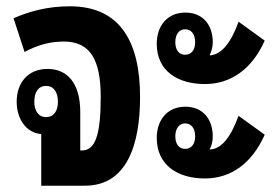

<svg xmlns="http://www.w3.org/2000/svg" viewBox="-20 -590 879 610"><path d="M111 0H250C382 0 425 -128 425 -282C425 -454 364 -570 202 -570C133 -570 76 -555 23 -532L58 -425C98 -446 136 -458 183 -458C266 -458 300 -401 300 -282C300 -159 282 -112 240 -112H235V-234C235 -327 193 -371 131 -371C68 -371 33 -326 33 -267C33 -212 63 -168 111 -164ZM126 -218C102 -218 89 -238 89 -267C89 -297 102 -317 126 -317C151 -317 164 -297 164 -267C164 -237 151 -218 126 -218Z M631 -323C714 -323 781 -371 821 -461L738 -521C715 -457 685 -416 646 -414C652 -427 656 -442 656 -455C656 -513 623 -550 569 -550C510 -550 478 -506 478 -451C478 -364 545 -323 631 -323ZM568 -416C549 -416 537 -431 537 -456C537 -481 549 -497 568 -497C588 -497 600 -481 600 -456C600 -431 588 -416 568 -416ZM631 -23C713 -23 780 -70 821 -162L738 -222C714 -157 685 -116 646 -115C653 -128 656 -143 656 -156C656 -213 623 -251 569 -251C510 -251 478 -207 478 -152C478 -65 545 -23 631 -23ZM568 -117C549 -117 537 -132 537 -157C537 -181 549 -198 568 -198C588 -198 600 -182 600 -157C600 -132 588 -117 568 -117Z"/></svg>

Font: Noto Sans Thai Looped ExtraCondensed
Style: Bold
Weight: 700
Width: 2
Designer: Sasikarn Vongin, Ben Mitchell
Foundry: The Fontpad Ltd
Version: Version 1.001